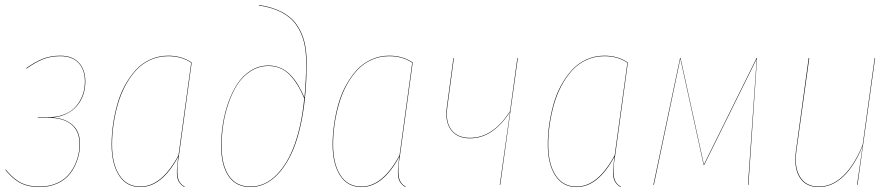

<svg xmlns="http://www.w3.org/2000/svg" viewBox="-20 -754 3655 783"><path d="M226.1 -526.9Q274.9 -526.9 301.5 -498.5Q328.1 -470.2 328.1 -420.9Q328.1 -400.9 323.7 -381.8Q319.3 -362.8 309.1 -344.5Q298.8 -326.2 283.7 -311.8Q268.6 -297.4 245.8 -287.4Q223.1 -277.3 194.8 -274.9Q246.6 -271 276.4 -244.1Q306.2 -217.3 306.2 -167Q306.2 -134.3 296.1 -103.5Q286.1 -72.8 267.1 -47.4Q248 -22 215.6 -6.6Q183.1 8.8 142.1 8.8Q114.3 8.8 92.3 3.2Q70.3 -2.4 53.5 -13.4Q36.6 -24.4 25.9 -34.9Q15.1 -45.4 2 -61L2.9 -63Q16.1 -47.4 26.9 -36.9Q37.6 -26.4 54.2 -15.4Q70.8 -4.4 92.8 1.2Q114.7 6.8 142.1 6.8Q182.6 6.8 214.6 -8.3Q246.6 -23.4 265.6 -48.8Q284.7 -74.2 294.4 -104.2Q304.2 -134.3 304.2 -167Q304.2 -218.8 271.2 -246.3Q238.3 -273.9 174.8 -273.9H133.8L134.8 -275.9H175.8Q209 -275.9 235.6 -285.2Q262.2 -294.4 278.8 -309.3Q295.4 -324.2 306.4 -343.8Q317.4 -363.3 321.8 -382.3Q326.2 -401.4 326.2 -420.9Q326.2 -469.7 300.3 -497.3Q274.4 -524.9 226.1 -524.9Q186.5 -524.9 155 -512.2Q123.5 -499.5 87.9 -474.1L86.9 -476.1Q122.6 -501.5 154.5 -514.2Q186.5 -526.9 226.1 -526.9Z M666 -526.9Q721.2 -526.9 761.7 -499L710 -121.1Q700.7 -68.4 704.3 -37.4Q708 -6.3 732.9 6.8L731.9 8.8Q721.2 2.9 714.4 -5.6Q707.5 -14.2 704.6 -23.7Q701.7 -33.2 701.4 -47.1Q701.2 -61 702.4 -73.2Q703.6 -85.4 705.6 -103.5Q706.5 -111.3 707 -115.2Q640.1 8.8 552.7 8.8Q495.6 8.8 465.3 -38.6Q435.1 -85.9 435.1 -164.1Q435.1 -204.6 440.9 -245.8Q446.8 -287.1 458.3 -328.4Q469.7 -369.6 489 -405Q508.3 -440.4 533 -467.8Q557.6 -495.1 592 -511Q626.5 -526.9 666 -526.9ZM666 -524.9Q626.5 -524.9 592.5 -509.3Q558.6 -493.7 533.9 -466.3Q509.3 -439 490.5 -403.6Q471.7 -368.2 460.2 -327.4Q448.7 -286.6 442.9 -245.6Q437 -204.6 437 -164.1Q437 -86.4 466.8 -39.8Q496.6 6.8 552.7 6.8Q639.6 6.8 708 -121.1L759.8 -498Q720.7 -524.9 666 -524.9Z M1001.5 8.8Q942.4 8.8 912.1 -35.6Q881.8 -80.1 881.8 -159.2Q881.8 -202.6 888.7 -246.8Q895.5 -291 910.6 -334.5Q925.8 -377.9 947.8 -411.6Q969.7 -445.3 1002.7 -466.1Q1035.6 -486.8 1074.7 -486.8Q1101.6 -486.8 1124.3 -476.8Q1147 -466.8 1164.8 -448Q1182.6 -429.2 1195.8 -407.2Q1209 -385.3 1221.7 -356Q1228.5 -428.2 1228.5 -499Q1228.5 -546.9 1219.2 -583.7Q1210 -620.6 1188.5 -651.9Q1167 -683.1 1128.7 -703.4Q1090.3 -723.6 1035.6 -731.9L1036.6 -733.9Q1091.8 -725.1 1130.4 -704.6Q1168.9 -684.1 1190.4 -652.8Q1211.9 -621.6 1221.2 -584.2Q1230.5 -546.9 1230.5 -499Q1230.5 -373.5 1212.4 -275.1Q1194.3 -176.8 1162.6 -115.5Q1130.9 -54.2 1090.1 -22.7Q1049.3 8.8 1001.5 8.8ZM1001.5 6.8Q1061 6.8 1108.2 -41.3Q1155.3 -89.4 1183.1 -169.4Q1210.9 -249.5 1220.7 -353Q1194.8 -415 1160.2 -450Q1125.5 -484.9 1074.7 -484.9Q1035.6 -484.9 1002.9 -464.1Q970.2 -443.4 948.5 -409.9Q926.8 -376.5 911.9 -333Q897 -289.6 890.4 -245.8Q883.8 -202.1 883.8 -159.2Q883.8 -81.1 913.6 -37.1Q943.4 6.8 1001.5 6.8Z M1567.4 -526.9Q1622.6 -526.9 1663.1 -499L1611.3 -121.1Q1602.1 -68.4 1605.7 -37.4Q1609.4 -6.3 1634.3 6.8L1633.3 8.8Q1622.6 2.9 1615.7 -5.6Q1608.9 -14.2 1606 -23.7Q1603 -33.2 1602.8 -47.1Q1602.5 -61 1603.8 -73.2Q1605 -85.4 1606.9 -103.5Q1607.9 -111.3 1608.4 -115.2Q1541.5 8.8 1454.1 8.8Q1397 8.8 1366.7 -38.6Q1336.4 -85.9 1336.4 -164.1Q1336.4 -204.6 1342.3 -245.8Q1348.1 -287.1 1359.6 -328.4Q1371.1 -369.6 1390.4 -405Q1409.7 -440.4 1434.3 -467.8Q1459 -495.1 1493.4 -511Q1527.8 -526.9 1567.4 -526.9ZM1567.4 -524.9Q1527.8 -524.9 1493.9 -509.3Q1460 -493.7 1435.3 -466.3Q1410.6 -439 1391.8 -403.6Q1373 -368.2 1361.6 -327.4Q1350.1 -286.6 1344.2 -245.6Q1338.4 -204.6 1338.4 -164.1Q1338.4 -86.4 1368.2 -39.8Q1397.9 6.8 1454.1 6.8Q1541 6.8 1609.4 -121.1L1661.1 -498Q1622.1 -524.9 1567.4 -524.9Z M2091.8 -517.1 2020 0H2018.1L2060.1 -297.9Q1990.2 -189.9 1897 -189.9Q1844.7 -189.9 1819.3 -223.9Q1793.9 -257.8 1802.2 -316.9L1829.1 -517.1H1831.1L1804.2 -316.9Q1795.9 -258.3 1820.6 -225.1Q1845.2 -191.9 1897 -191.9Q1990.7 -191.9 2060.1 -300.8L2089.8 -517.1Z M2444.8 -526.9Q2500 -526.9 2540.5 -499L2488.8 -121.1Q2479.5 -68.4 2483.2 -37.4Q2486.8 -6.3 2511.7 6.8L2510.7 8.8Q2500 2.9 2493.2 -5.6Q2486.3 -14.2 2483.4 -23.7Q2480.5 -33.2 2480.2 -47.1Q2480 -61 2481.2 -73.2Q2482.4 -85.4 2484.4 -103.5Q2485.4 -111.3 2485.8 -115.2Q2418.9 8.8 2331.5 8.8Q2274.4 8.8 2244.1 -38.6Q2213.9 -85.9 2213.9 -164.1Q2213.9 -204.6 2219.7 -245.8Q2225.6 -287.1 2237.1 -328.4Q2248.5 -369.6 2267.8 -405Q2287.1 -440.4 2311.8 -467.8Q2336.4 -495.1 2370.8 -511Q2405.3 -526.9 2444.8 -526.9ZM2444.8 -524.9Q2405.3 -524.9 2371.3 -509.3Q2337.4 -493.7 2312.7 -466.3Q2288.1 -439 2269.3 -403.6Q2250.5 -368.2 2239 -327.4Q2227.5 -286.6 2221.7 -245.6Q2215.8 -204.6 2215.8 -164.1Q2215.8 -86.4 2245.6 -39.8Q2275.4 6.8 2331.5 6.8Q2418.5 6.8 2486.8 -121.1L2538.6 -498Q2499.5 -524.9 2444.8 -524.9Z M3067.4 -517.1 3032.2 0H3030.3L3063.5 -478Q3065.4 -511.2 3066.4 -515.1L2851.6 -81.1H2849.6L2754.4 -515.1Q2752.9 -506.8 2747.6 -481.9L2646.5 0H2644.5L2753.4 -517.1H2755.4L2850.6 -83L3065.4 -517.1Z M3318.8 8.8Q3266.1 8.8 3241.2 -30.5Q3216.3 -69.8 3226.1 -140.1L3277.8 -517.1H3280.3L3228 -140.1Q3218.3 -71.8 3242.7 -32.5Q3267.1 6.8 3318.8 6.8Q3374 6.8 3419.4 -37.4Q3464.8 -81.5 3498 -163.1L3546.9 -517.1H3548.8L3477.1 0H3475.1L3498 -159.2Q3465.3 -78.6 3419.7 -34.9Q3374 8.8 3318.8 8.8Z"/></svg>

Font: Fira Sans Compressed Two
Style: Italic
Weight: 100
Width: 3
Italic angle: -8°
Designer: Carrois Corporate & Edenspiekermann AG
Foundry: Carrois Corporate GbR & Edenspiekermann AG
Version: Version 4.203;PS 004.203;hotconv 1.0.88;makeotf.lib2.5.64775